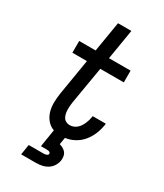

<svg xmlns="http://www.w3.org/2000/svg" viewBox="-233 -823 965 1132"><g transform="rotate(30 250.0 -257.5)"><path d="M112 220 123 150H223Q228 150 232.5 149.5Q237 149 241.5 147.5Q246 146 250 143Q254 140 254 135Q255 131 252 127.5Q249 124 245.5 122.5Q242 121 237.5 120.5Q233 120 228 120H189L208 1Q180 -9 161 -32Q142 -55 134 -84.5Q126 -114 127 -145.5Q128 -177 133 -209L173 -450H74V-530H186L220 -735H311L277 -530H424V-450H264L221 -196Q219 -182 218 -169Q217 -156 217.5 -142.5Q218 -129 221 -116.5Q224 -104 230.5 -93.5Q237 -83 248.5 -77.5Q260 -72 273 -72Q286 -72 298 -76.5Q310 -81 320 -89.5Q330 -98 337.5 -109.5Q345 -121 350 -132.5Q355 -144 358.5 -156Q362 -168 364 -181Q364 -182 364 -183.5Q364 -185 365 -186H454Q454 -184 453.5 -181.5Q453 -179 453 -177Q448 -145 435.5 -114Q423 -83 401.5 -56.5Q380 -30 349.5 -13.5Q319 3 287 7L279 54Q292 58 304 64.5Q316 71 324 81.5Q332 92 334 106Q336 120 334 135Q331 154 319.5 172Q308 190 290 201Q272 212 251.5 216Q231 220 212 220Z"/></g></svg>

Font: Iosevka Curly Medium Oblique
Style: Regular
Weight: 500
Italic angle: -9°
Monospace: yes
Designer: Belleve Invis
Foundry: Belleve Invis
Version: Version 11.1.0; ttfautohint (v1.8.3)